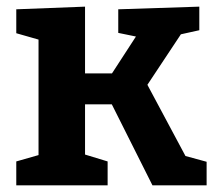

<svg xmlns="http://www.w3.org/2000/svg" viewBox="-20 -558 649 578"><path d="M29 0V-72L113 -96L96 -70V-452L106 -436L29 -458V-530L236 -538V-320L213 -337H341L308 -323L397 -460L404 -445L336 -459V-530L580 -538V-467L494 -448L534 -469L412 -285L415 -319L546 -74L525 -92L602 -71V0H439L310 -257L332 -244H213L236 -257V-70L222 -97L304 -72V0Z"/></svg>

Font: Bitter Thin
Style: Bold
Weight: 700
Version: Version 3.021